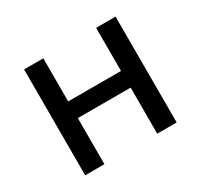

<svg xmlns="http://www.w3.org/2000/svg" viewBox="-113 -644 821 787"><g transform="rotate(-30 298.0 -250.5)"><path d="M82 0V-501H173V-297H423V-501H515V0H423V-218H173V0Z"/></g></svg>

Font: Nunitoga
Style: Medium
Weight: 500
Designer: Vernon Adams
Foundry: Vernon Adams
Version: Version 1.0